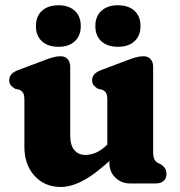

<svg xmlns="http://www.w3.org/2000/svg" viewBox="-20 -707 693 740"><path d="M401.6 -79V-104.6L393.6 -107.7V-321.4Q393.6 -341.8 388.2 -349.6Q382.7 -357.4 373.4 -361.4L358.4 -364.6Q348.1 -370.2 341.6 -377.7Q335.2 -385.2 335.2 -397.4Q335.2 -411.2 343.6 -420.8Q352.1 -430.4 370.4 -437.2L466.2 -473.2Q488.1 -481.7 503 -485.9Q517.9 -490.2 533.6 -490.2Q550.6 -490.2 560.4 -479Q570.2 -467.8 570.2 -450.2V-125.8Q570.2 -102.9 574.7 -93.8Q579.3 -84.7 587.2 -79.8L597.8 -74.8Q609.3 -68 615.4 -59Q621.6 -50 621.6 -36.8Q621.6 -19.7 610.7 -9.8Q599.9 0 580.6 0H480.8Q448.1 0 424.8 -22.2Q401.6 -44.5 401.6 -79ZM74 -141.6V-321.4Q74 -341.8 68.6 -349.6Q63.1 -357.4 53.8 -361.4L38.8 -364.6Q28.5 -370.2 22.1 -377.7Q15.6 -385.2 15.6 -397.4Q15.6 -411.2 24.1 -420.8Q32.5 -430.4 50.8 -437.2L146.6 -473.2Q168.5 -481.7 183.4 -485.9Q198.3 -490.2 214 -490.2Q231 -490.2 240.8 -479Q250.6 -467.8 250.6 -450.2V-184.4Q250.6 -147.8 266.3 -128.8Q282 -109.8 309.4 -109.8Q327.9 -109.8 347.4 -117.6Q367 -125.5 388.2 -144.6L407.2 -162.2L441 -123.4L416.6 -100.4Q352.5 -39.6 304.3 -13Q256 13.6 214.2 13.6Q152 13.6 113 -29.4Q74 -72.5 74 -141.6ZM205.1 -526.6Q165.2 -526.6 141.8 -547.8Q118.4 -568.9 118.4 -606.5Q118.4 -644.1 141.8 -665.4Q165.2 -686.7 205.1 -686.7Q245.4 -686.7 268.3 -665.4Q291.3 -644.1 291.3 -606.5Q291.3 -569.3 268.3 -548Q245.4 -526.6 205.1 -526.6ZM434.1 -526.6Q394.3 -526.6 370.9 -547.8Q347.5 -568.9 347.5 -606.5Q347.5 -644.1 370.9 -665.4Q394.3 -686.7 434.1 -686.7Q475.3 -686.7 498.4 -665.4Q521.6 -644.1 521.6 -606.5Q521.6 -569.3 498.4 -548Q475.3 -526.6 434.1 -526.6Z"/></svg>

Font: Fraunces SuperSoft Wonky
Style: Regular
Weight: 900
Version: Version 1.000;[b76b70a41]